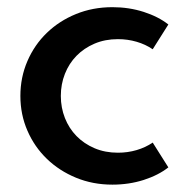

<svg xmlns="http://www.w3.org/2000/svg" viewBox="-20 -500 524 535"><path d="M36.8 -232.7Q36.8 -284.5 56.4 -329.8Q75.9 -375 110.5 -408.4Q145 -441.8 191.8 -460.9Q238.6 -480 293.2 -480Q339.5 -480 380.5 -466.8Q421.4 -453.6 449.1 -431.8L405.5 -362.7Q385.5 -376.4 360.7 -383.6Q335.9 -390.9 308.6 -390.9Q272.7 -390.9 243.4 -378.4Q214.1 -365.9 193.2 -344.5Q172.3 -323.2 160.9 -294.3Q149.5 -265.5 149.5 -232.7Q149.5 -200 160.9 -171.1Q172.3 -142.3 193.2 -120.9Q214.1 -99.5 243.4 -87Q272.7 -74.5 308.6 -74.5Q335.9 -74.5 360.7 -81.8Q385.5 -89.1 405.5 -102.7L449.1 -33.6Q421.4 -11.8 380.5 1.4Q339.5 14.5 293.2 14.5Q238.6 14.5 191.8 -4.8Q145 -24.1 110.5 -57.5Q75.9 -90.9 56.4 -135.9Q36.8 -180.9 36.8 -232.7Z"/></svg>

Font: Spartan MB SemBd
Style: Regular
Weight: 600
Designer: Matt Bailey, Mirko Velimirovic
Foundry: Matt Bailey
Version: Version 1.005